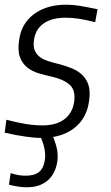

<svg xmlns="http://www.w3.org/2000/svg" viewBox="-26 -573 470 813"><path d="M87 220Q70 220 50 217Q30 214 12 209L19 160Q52 171 82 171Q120 171 139.5 155Q159 139 164 104Q170 65 148 11Q132 11 116.5 9.5Q101 8 83 5.5Q65 3 43 -1Q21 -5 -6 -11L1 -66Q42 -55 80.5 -48.5Q119 -42 154 -42Q212 -42 246.5 -68Q281 -94 288 -142Q295 -191 269 -214Q243 -237 195 -248Q168 -254 140 -262Q112 -270 91 -286Q70 -302 59 -329.5Q48 -357 55 -403Q64 -473 117.5 -513Q171 -553 254 -553Q269 -553 282 -552Q295 -551 310.5 -548.5Q326 -546 344 -542.5Q362 -539 387 -534L377 -479Q334 -490 306 -494Q278 -498 252 -498Q193 -498 158.5 -473.5Q124 -449 118 -404Q114 -377 121 -360Q128 -343 142.5 -332Q157 -321 177.5 -314.5Q198 -308 222 -302Q254 -294 280 -283Q306 -272 324 -254Q342 -236 349.5 -210Q357 -184 351 -145Q343 -83 303 -43.5Q263 -4 199 7Q212 39 216 62.5Q220 86 217 109Q209 163 175.5 191.5Q142 220 87 220Z"/></svg>

Font: Plata Sans Light
Style: Italic
Weight: 300
Italic angle: -8°
Designer: Pablo Impallari, Andres Torresi, & Cristiano Sobral
Foundry: Pablo Impallari, Andres Torresi, & Cristiano Sobral
Version: Version 1.00;December 28, 2019;FontCreator 12.0.0.2547 64-bi